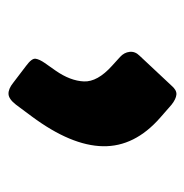

<svg xmlns="http://www.w3.org/2000/svg" viewBox="-11 -434 455 474"><g transform="rotate(-90 217.0 -196.5)"><path d="M243 -1Q232 12 221 11Q210 10 196 -1L164 -29Q92 -92 93.5 -170.5Q95 -249 167 -346L196 -385Q210 -403 222.5 -403.5Q235 -404 250 -392L292 -360Q311 -346 309.5 -336.5Q308 -327 299 -314L280 -287Q255 -251 253.5 -217.5Q252 -184 292 -148L314 -128Q325 -118 326.5 -104.5Q328 -91 317 -80Z"/></g></svg>

Font: Rubik Black
Style: Italic
Weight: 900
Italic angle: -12°
Designer: Hubert and Fischer
Foundry: Hubert and Fischer
Version: Version 2.300;gftools[0.9.30]